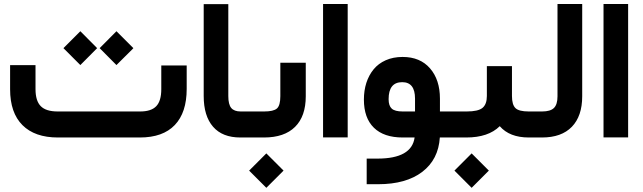

<svg xmlns="http://www.w3.org/2000/svg" viewBox="-20 -671 3136 937"><path d="M261.2 -127H664.1Q717.8 -127 742.4 -152.6Q767.1 -178.2 767.1 -235.8V-332V-351.6H786.6H871.6H891.1V-332V-237.3Q891.1 -121.6 833 -60.8Q774.9 0 662.6 0H262.7Q149.9 0 89.6 -60.3Q29.3 -120.6 29.3 -235.4V-333.5V-353H48.8H133.8H153.3V-333.5V-235.8Q153.3 -178.7 179 -152.8Q204.6 -127 261.2 -127ZM466.3 -436 548.3 -518.6 630.9 -436Q627.9 -433.1 625 -429.7Q618.7 -423.3 590.8 -395.8Q563 -368.2 548.3 -353.5ZM289.6 -436 372.1 -518.6 454.1 -436 372.1 -353.5Z M1175.3 0H1152.8Q1065.4 0 1019.8 -52.5Q974.1 -105 974.1 -202.6V-631.3V-650.9H993.7H1074.7H1094.2V-631.3V-202.1Q1094.2 -161.1 1108.6 -144Q1123 -127 1154.3 -127H1175.3Q1180.7 -127 1184.1 -106.4Q1187.5 -85.9 1187.5 -66.9V-61.5Q1187.5 -41.5 1184.3 -20.8Q1181.2 0 1175.3 0Z M1169.9 -127H1269Q1314.9 -127 1331.5 -141.6Q1348.1 -156.2 1348.1 -201.7V-345.2V-364.7H1367.7H1452.6H1472.2V-345.2V-201.2Q1472.2 -103.5 1419.9 -51.8Q1367.7 0 1268.6 0H1169.9Q1164.1 0 1160.9 -20.8Q1157.7 -41.5 1157.7 -61.5V-66.9Q1157.7 -85.9 1161.1 -106.4Q1164.6 -127 1169.9 -127ZM1195.8 161.6 1279.8 77.6 1363.8 161.6 1279.8 245.6Z M1576.2 -651.4H1657.2H1676.8V-631.8V-20V-0.5H1657.2H1576.2H1556.6V-20V-631.8V-651.4Z M2176.3 0H2126.5Q2119.6 107.4 2040.8 167.7Q1961.9 228 1825.2 228H1789.1H1769.5V208.5V122.6V103H1789.1H1822.3Q1989.3 103 2003.4 0H1945.3Q1853.5 0 1804.7 -47.6Q1755.9 -95.2 1755.9 -185.1Q1755.9 -229 1767.8 -266.4Q1779.8 -303.7 1803 -332.3Q1826.2 -360.8 1862.5 -377Q1898.9 -393.1 1944.8 -393.1Q2030.3 -393.1 2078.6 -337.4Q2127 -281.7 2127 -189.5V-127H2176.3Q2181.6 -127 2185.1 -106.4Q2188.5 -85.9 2188.5 -66.9V-61.5Q2188.5 -41.5 2185.3 -20.8Q2182.1 0 2176.3 0ZM1876.5 -187Q1876.5 -154.8 1891.8 -140.9Q1907.2 -127 1944.8 -127H2005.4V-189.9Q2005.4 -270 1942.9 -270Q1876.5 -270 1876.5 -187Z M2570.3 0H2560.5Q2466.8 0 2418.9 -55.2Q2363.3 0 2255.4 0H2171.9Q2166 0 2162.8 -20.8Q2159.7 -41.5 2159.7 -61.5V-66.9Q2159.7 -85.9 2163.1 -106.4Q2166.5 -127 2171.9 -127H2257.8Q2313.5 -127 2334.7 -144.5Q2356 -162.1 2356 -202.6V-328.6V-348.1H2375.5H2459H2478.5V-328.6V-202.6Q2478.5 -160.2 2495.4 -143.6Q2512.2 -127 2560.1 -127H2570.3Q2575.7 -127 2579.1 -106.4Q2582.5 -85.9 2582.5 -66.9V-61.5Q2582.5 -41.5 2579.3 -20.8Q2576.2 0 2570.3 0ZM2197.8 161.6 2281.7 77.6 2365.7 161.6 2281.7 245.6Z M2565.9 -127H2625.5Q2666 -127 2683.3 -144Q2700.7 -161.1 2700.7 -200.7V-631.8V-651.4H2720.2H2801.8H2821.3V-631.8V-201.2Q2821.3 -104.5 2770.8 -52.2Q2720.2 0 2625 0H2565.9Q2560.1 0 2556.9 -20.8Q2553.7 -41.5 2553.7 -61.5V-66.9Q2553.7 -85.9 2557.1 -106.4Q2560.5 -127 2565.9 -127Z M2944.8 -651.4H3025.9H3045.4V-631.8V-20V-0.5H3025.9H2944.8H2925.3V-20V-631.8V-651.4Z"/></svg>

Font: Shabnam FD
Style: Bold
Weight: 700
Foundry: DejaVu fonts team - Redesigned by Saber Rastikerdar - Based on Vazir font
Version: Version 5.00;October 20, 2019;FontCreator 12.0.0.2547 64-bit